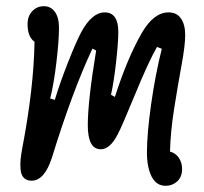

<svg xmlns="http://www.w3.org/2000/svg" viewBox="-20 -565 660 620"><path d="M515 35Q485 35 469.8 5.5Q454.5 -24 454.5 -73Q454.5 -133 468 -228.5Q481.5 -324 502.5 -407.5L487 -413.5Q459 -364.5 416.2 -260.2Q373.5 -156 360 -131Q335.5 -83 305.5 -83Q263.5 -83 263.5 -160.5Q263.5 -239 290.5 -402L278.5 -408Q214 -271 147.5 -55.5Q123.5 18.5 82 18.5Q66 18.5 57 9.2Q48 0 46.5 -17Q45 -34 46.5 -50Q48 -66 52 -87Q89 -280 91.5 -430Q69 -446 69 -487Q69 -513 84.2 -529Q99.5 -545 121.5 -545Q144 -545 157.2 -526.8Q170.5 -508.5 170.5 -475Q170.5 -434.5 162.2 -364.2Q154 -294 142 -247L157 -242.5Q172.5 -294.5 198.8 -361.5Q225 -428.5 243 -462.5Q277.5 -525 318 -525Q362 -525 362 -462Q362 -427.5 354.8 -363.5Q347.5 -299.5 338.5 -259L351 -252Q391.5 -378.5 439 -460.5Q477 -525 524.5 -525Q550.5 -525 564.2 -505.5Q578 -486 578 -452Q578 -418.5 566.5 -356Q555 -293.5 542.8 -217Q530.5 -140.5 529 -75.5Q547.5 -70.5 557.8 -55Q568 -39.5 568 -19.5Q568 6.5 552.2 20.8Q536.5 35 515 35Z"/></svg>

Font: Monaspace Radon
Style: Regular
Weight: 400
Designer: Riley Cran & the Lettermatic Team
Foundry: Lettermatic
Version: Version 1.000 (Monaspace Radon)